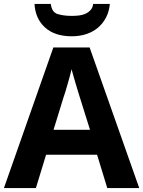

<svg xmlns="http://www.w3.org/2000/svg" viewBox="-20 -959 730 979"><path d="M0 0 252 -717H437L690 0H527L475 -170H215L163 0ZM253 -297H439L387 -463Q383 -475 377.5 -493.5Q372 -512 366 -532Q360 -552 354.5 -571.5Q349 -591 345 -606Q342 -592 336 -570.5Q330 -549 324 -527.5Q318 -506 312.5 -488.5Q307 -471 304 -463ZM239 -939Q244 -897 273.5 -887.5Q303 -878 347 -878Q364 -878 382.5 -880Q401 -882 416 -889Q431 -896 442 -908Q453 -920 455 -939H540Q537 -903 522 -872.5Q507 -842 482 -820Q457 -798 422.5 -786Q388 -774 346 -774Q259 -774 209.5 -819Q160 -864 156 -939Z"/></svg>

Font: BC Sans
Style: Bold
Weight: 700
Designer: Monotype Design Team
Province of B.C.
Foundry: Monotype Imaging Inc.
Version: Version 2.000;GOOG;noto-source:20170915:90ef993387c0